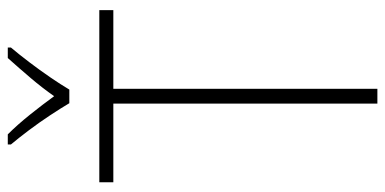

<svg xmlns="http://www.w3.org/2000/svg" viewBox="-268 -721 989 493"><g transform="rotate(-90 226.5 -474.5)"><path d="M245 0H207V-678H5V-714H447V-678H245ZM208 -791Q195 -813 176.5 -841Q158 -869 138 -895.5Q118 -922 102 -941V-949H128Q153 -924 179 -891.5Q205 -859 226 -830Q247 -860 272.5 -890Q298 -920 324 -949H351V-941Q334 -921 313.5 -894Q293 -867 274.5 -840Q256 -813 243 -791Z"/></g></svg>

Font: Noto Sans Gujarati SemiCondensed ExtraLight
Style: Regular
Weight: 200
Width: 4
Designer: Jelle Bosma - Monotype Design Team, Universal Thirst
Foundry: Monotype Imaging Inc.
Version: Version 2.106; ttfautohint (v1.8.4.7-5d5b)